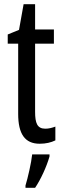

<svg xmlns="http://www.w3.org/2000/svg" viewBox="-20 -678 299 919"><path d="M197 -62C158 -62 148 -89 148 -143V-469H238V-537H148V-658H93L71 -535L17 -513V-469H67V-133C67 -37 99 10 170 10C200 10 224 4 245 -6V-72C229 -66 213 -62 197 -62ZM217 71V61H134C130 101 113 174 102 210V221H148C175 181 203 120 217 71Z"/></svg>

Font: Noto Sans Thai Looped ExtraCondensed
Style: Regular
Weight: 400
Width: 2
Designer: Sasikarn Vongin, Ben Mitchell
Foundry: The Fontpad Ltd
Version: Version 1.001